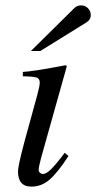

<svg xmlns="http://www.w3.org/2000/svg" viewBox="-20 -684 358 715"><path d="M221 -115 235 -103Q194 -40 164 -14.5Q134 11 97 11Q47 11 47 -46Q47 -66 71 -156L119 -331Q128 -365 128 -376Q128 -391 117 -395Q106 -399 65 -400V-416Q109 -419 224 -441L229 -438L133 -96Q124 -62 124 -51Q124 -45 129 -40.5Q134 -36 140 -36Q152 -36 170 -53.5Q188 -71 221 -115ZM95 -494 257 -654Q267 -664 282 -664Q297 -664 307.5 -653.5Q318 -643 318 -628Q318 -610 301 -600L130 -494Z"/></svg>

Font: STIX
Style: Italic
Weight: 400
Italic angle: -16.33°
Designer: MicroPress Inc., with final additions and corrections provided by Coen Hoffman, Elsevier (retired)
Version: Version 1.1.1